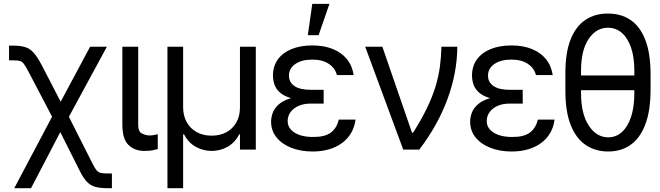

<svg xmlns="http://www.w3.org/2000/svg" viewBox="-20 -784 3456 1006"><path d="M54.7 202.1 278.3 -220.7H316.4L464.8 73.2Q476.6 97.2 485.8 108.2Q495.1 119.1 508.5 122.1Q522 125 545.9 125H566.4V202.1H545.9Q505.9 202.1 479.7 195.1Q453.6 188 434.6 167.7Q415.5 147.5 396.5 108.4L295.9 -91.8L142.6 202.1ZM265.6 -148.4 128.9 -409.2Q113.8 -437.5 104.7 -449.7Q95.7 -461.9 84 -464.8Q72.3 -467.8 47.9 -467.8H27.3V-544.9H47.9Q87.4 -544.9 112.3 -537.1Q137.2 -529.3 156.2 -507.8Q175.3 -486.3 197.3 -445.3L297.9 -251L452.1 -539.1H540L328.1 -148.4Z M621.1 -539.1H704.1V-133.8Q703.1 -95.7 722.9 -85Q742.7 -74.2 765.6 -74.2Q775.4 -74.2 787.8 -76.7Q800.3 -79.1 806.6 -81.1V-2.9Q794.9 0.5 777.8 3.7Q760.7 6.8 736.3 6.8Q686 6.8 653.3 -24.4Q620.6 -55.7 621.1 -133.8Z M857.4 202.1V-539.1H939.5V-220.7Q939.9 -176.8 958.5 -143.6Q977.1 -110.4 1010.5 -91.8Q1043.9 -73.2 1088.9 -73.2Q1133.8 -73.2 1167.2 -91.8Q1200.7 -110.4 1219 -143.8Q1237.3 -177.2 1237.3 -220.7V-539.1H1320.3V0H1237.3V-80.1H1233.4Q1211.4 -37.1 1172.6 -15.1Q1133.8 6.8 1088.9 6.8Q1043.9 6.8 1005.1 -15.1Q966.3 -37.1 944.3 -80.1H939.5V202.1Z M1602.5 -281.2H1675.8V-241.2H1610.4Q1572.8 -241.7 1544.9 -229.5Q1517.1 -217.3 1502.2 -196.5Q1487.3 -175.8 1487.3 -150.4Q1486.8 -112.3 1523.7 -89.1Q1560.5 -65.9 1622.1 -66.4Q1680.7 -65.9 1712.4 -88.6Q1744.1 -111.3 1754.9 -157.2H1842.8Q1837.9 -119.1 1820.3 -88.4Q1802.7 -57.6 1773.4 -35.6Q1744.1 -13.7 1705.1 -2Q1666 9.8 1618.2 9.8Q1555.2 9.8 1505.9 -9.8Q1456.5 -29.3 1428.5 -64.5Q1400.4 -99.6 1400.4 -146.5Q1400.4 -168 1408.4 -191.2Q1416.5 -214.4 1438.2 -234.9Q1460 -255.4 1499.8 -268.3Q1539.6 -281.2 1602.5 -281.2ZM1675.8 -258.8H1602.5Q1540.5 -258.8 1502.4 -270.5Q1464.4 -282.2 1444.3 -301.5Q1424.3 -320.8 1417.2 -343.5Q1410.2 -366.2 1410.2 -387.7Q1410.2 -437.5 1436 -472.9Q1461.9 -508.3 1508.3 -527.1Q1554.7 -545.9 1616.2 -545.9Q1677.7 -545.9 1723.6 -527.3Q1769.5 -508.8 1797.6 -474.1Q1825.7 -439.5 1833 -390.6H1745.1Q1736.3 -426.8 1703.1 -449.2Q1669.9 -471.7 1616.2 -471.7Q1560.5 -471.7 1527.1 -448.5Q1493.7 -425.3 1494.1 -387.7Q1493.7 -354 1522.5 -333.5Q1551.3 -313 1610.4 -313.5H1675.8ZM1592.8 -599.6 1616.2 -763.7H1706.1L1649.4 -599.6Z M2092.8 0 1893.6 -539.1H1983.4L2138.7 -88.9H2144.5Q2189.5 -160.2 2217.8 -219.2Q2246.1 -278.3 2262 -330.6Q2277.8 -382.8 2284.7 -433.6Q2291.5 -484.4 2293 -539.1H2376Q2375.5 -404.3 2325.4 -267.1Q2275.4 -129.9 2176.8 0Z M2645.5 -281.2H2718.8V-241.2H2653.3Q2615.7 -241.7 2587.9 -229.5Q2560.1 -217.3 2545.2 -196.5Q2530.3 -175.8 2530.3 -150.4Q2529.8 -112.3 2566.7 -89.1Q2603.5 -65.9 2665 -66.4Q2723.6 -65.9 2755.4 -88.6Q2787.1 -111.3 2797.9 -157.2H2885.7Q2880.9 -119.1 2863.3 -88.4Q2845.7 -57.6 2816.4 -35.6Q2787.1 -13.7 2748 -2Q2709 9.8 2661.1 9.8Q2598.1 9.8 2548.8 -9.8Q2499.5 -29.3 2471.4 -64.5Q2443.4 -99.6 2443.4 -146.5Q2443.4 -168 2451.4 -191.2Q2459.5 -214.4 2481.2 -234.9Q2502.9 -255.4 2542.7 -268.3Q2582.5 -281.2 2645.5 -281.2ZM2718.8 -258.8H2645.5Q2583.5 -258.8 2545.4 -270.5Q2507.3 -282.2 2487.3 -301.5Q2467.3 -320.8 2460.2 -343.5Q2453.1 -366.2 2453.1 -387.7Q2453.1 -437.5 2479 -472.9Q2504.9 -508.3 2551.3 -527.1Q2597.7 -545.9 2659.2 -545.9Q2720.7 -545.9 2766.6 -527.3Q2812.5 -508.8 2840.6 -474.1Q2868.7 -439.5 2876 -390.6H2788.1Q2779.3 -426.8 2746.1 -449.2Q2712.9 -471.7 2659.2 -471.7Q2603.5 -471.7 2570.1 -448.5Q2536.6 -425.3 2537.1 -387.7Q2536.6 -354 2565.4 -333.5Q2594.2 -313 2653.3 -313.5H2718.8Z M3337.9 -388.7V-311.5H2995.1V-388.7ZM3388.7 -397.5V-311.5Q3388.2 -201.7 3360.6 -130.4Q3333 -59.1 3283.4 -24.7Q3233.9 9.8 3167 9.8Q3099.1 9.8 3048.3 -24.7Q2997.6 -59.1 2969.7 -130.4Q2941.9 -201.7 2942.4 -311.5V-397.5Q2941.9 -506.8 2969.5 -576.7Q2997.1 -646.5 3047.4 -679.9Q3097.7 -713.4 3165 -712.9Q3232.9 -713.4 3283 -679.9Q3333 -646.5 3360.6 -576.7Q3388.2 -506.8 3388.7 -397.5ZM3303.7 -295.9V-413.1Q3303.7 -485.4 3286.1 -535.6Q3268.6 -585.9 3237.5 -612.3Q3206.5 -638.7 3165 -638.7Q3104 -638.7 3064.2 -579.8Q3024.4 -521 3024.4 -413.1V-295.9Q3024.4 -188 3064.7 -126.2Q3105 -64.5 3167 -64.5Q3208 -64.5 3238.8 -92.3Q3269.5 -120.1 3286.6 -172.1Q3303.7 -224.1 3303.7 -295.9Z"/></svg>

Font: Inter Display V
Style: Regular
Weight: 400
Designer: Rasmus Andersson
Foundry: rsms
Version: Version 3.015;git-src